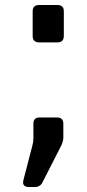

<svg xmlns="http://www.w3.org/2000/svg" viewBox="-20 -580 349 770"><path d="M114 -84Q114 -109 139 -109H208Q234 -109 234 -84V-28Q234 -15 226 3L150 152Q141 170 119 170H96Q67 170 74 142L110 3Q112 -4 113 -11.5Q114 -19 114 -27ZM111 -535Q111 -560 137 -560H210Q236 -560 236 -535V-436Q236 -410 210 -410H137Q111 -410 111 -436Z"/></svg>

Font: OpenDyslexic 3
Style: Regular
Weight: 400
Designer: Abelardo Gonzalez
Version: Version 1.000;PS 001.001;hotconv 1.0.56